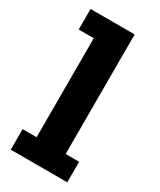

<svg xmlns="http://www.w3.org/2000/svg" viewBox="-155 -638 576 692"><g transform="rotate(30 132.5 -291.5)"><path d="M13.5 0V-85.5H71.8V-497.5H9.2V-583H192.7V-85.5H248.8V0Z"/></g></svg>

Font: Rokkitt SemiBold
Style: Regular
Weight: 600
Designer: Vernon Adams
Foundry: Vernon Adams
Version: Version 3.103